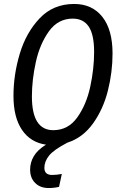

<svg xmlns="http://www.w3.org/2000/svg" viewBox="-20 -720 614 969"><path d="M204 127Q204 163 243 163Q264 163 292 158L278 223Q253 229 226 229Q183 229 157.5 203.5Q132 178 132 136Q132 100 150.5 68.5Q169 37 212 10Q134 -1 91 -64.5Q48 -128 48 -236Q48 -343 80 -449.5Q112 -556 180.5 -628Q249 -700 354 -700Q445 -700 496.5 -635Q548 -570 548 -450Q548 -356 524.5 -262.5Q501 -169 449.5 -97Q398 -25 320 0Q251 36 227.5 65.5Q204 95 204 127ZM249 -63Q324 -63 370 -127.5Q416 -192 435.5 -282.5Q455 -373 455 -458Q455 -545 428 -585.5Q401 -626 347 -626Q273 -626 227 -562Q181 -498 161 -407.5Q141 -317 141 -233Q141 -63 249 -63Z"/></svg>

Font: Fira Sans Extra Condensed
Style: Italic
Weight: 400
Width: 3
Italic angle: -8°
Designer: Carrois Corporate & Edenspiekermann AG
Foundry: Carrois Corporate GbR & Edenspiekermann AG
Version: Version 4.203